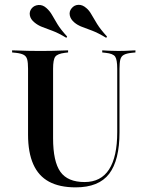

<svg xmlns="http://www.w3.org/2000/svg" viewBox="-20 -785 614 816"><path d="M99.2 -369.4V-492.7Q99.2 -518.5 95.6 -532.3Q91.9 -546 80.6 -552Q69.4 -558.1 47.6 -560.5L31.5 -562.1V-571Q43.5 -571 60.1 -570.2Q76.6 -569.4 98 -569Q119.4 -568.5 142.7 -568.5H152.4H162.1Q185.5 -568.5 205.6 -569Q225.8 -569.4 242.3 -570.2Q258.9 -571 269.4 -571V-562.1L255.6 -560.5Q224.2 -556.5 214.9 -544Q205.6 -531.5 205.6 -492.7V-369.4ZM301.6 11.3Q233.1 11.3 188.3 -12.9Q143.5 -37.1 121.4 -87.1Q99.2 -137.1 99.2 -212.9V-369.4H205.6V-197.6Q205.6 -98.4 236.7 -54.8Q267.7 -11.3 339.5 -11.3Q408.9 -11.3 443.5 -64.9Q478.2 -118.5 478.2 -223.4V-369.4H487.9V-222.6Q487.9 -104 444 -46.4Q400 11.3 301.6 11.3ZM478.2 -369.4V-492.7Q478.2 -531.5 469.4 -544.4Q460.5 -557.3 429 -560.5L414.5 -562.1V-571Q425.8 -570.2 443.5 -569.4Q461.3 -568.5 483.1 -568.5Q498.4 -568.5 512.1 -569Q525.8 -569.4 537.1 -570.2Q548.4 -571 555.6 -571V-562.1L539.5 -560.5Q517.7 -558.1 506.5 -552Q495.2 -546 491.5 -532.3Q487.9 -518.5 487.9 -492.7V-369.4ZM262.1 -624.2Q227.4 -645.2 202 -654.4Q176.6 -663.7 158.9 -670.6Q141.1 -677.4 126.6 -689.5Q109.7 -703.2 106.9 -719.8Q104 -736.3 114.5 -749.2Q125 -762.1 143.1 -763.7Q161.3 -765.3 177.4 -750.8Q191.9 -737.9 201.2 -721.4Q210.5 -704.8 224.2 -682.3Q237.9 -659.7 265.3 -629.8ZM431.5 -624.2Q396.8 -645.2 371.4 -654.8Q346 -664.5 328.2 -671Q310.5 -677.4 296 -689.5Q279.8 -703.2 276.6 -719.8Q273.4 -736.3 283.9 -749.2Q295.2 -763.7 312.9 -764.5Q330.6 -765.3 346.8 -750.8Q358.9 -741.1 368.5 -723.8Q378.2 -706.5 392.7 -683.1Q407.3 -659.7 434.7 -629.8Z"/></svg>

Font: Playfair 144pt SemiCondensed SemiBold
Style: Regular
Weight: 600
Width: 4
Designer: Claus Eggers Sørensen
Foundry: Claus Eggers Sørensen
Version: Version 2.203